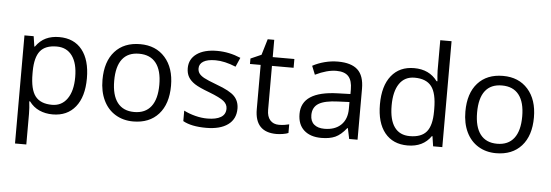

<svg xmlns="http://www.w3.org/2000/svg" viewBox="-58 -946 3936 1372"><g transform="rotate(5 1910.0 -260.0)"><path d="M335 9.8Q282.7 9.8 239.5 -9.5Q196.3 -28.8 167 -68.8H161.1Q167 -22 167 20V240.2H85.9V-535.2H151.9L163.1 -461.9H167Q198.2 -505.9 239.7 -525.4Q281.2 -544.9 335 -544.9Q441.4 -544.9 499.3 -472.2Q557.1 -399.4 557.1 -268.1Q557.1 -136.2 498.3 -63.2Q439.5 9.8 335 9.8ZM323.2 -476.1Q241.2 -476.1 204.6 -430.7Q168 -385.3 167 -286.1V-268.1Q167 -155.3 204.6 -106.7Q242.2 -58.1 325.2 -58.1Q394.5 -58.1 433.8 -114.3Q473.1 -170.4 473.1 -269Q473.1 -369.1 433.8 -422.6Q394.5 -476.1 323.2 -476.1Z M1160.6 -268.1Q1160.6 -137.2 1094.7 -63.7Q1028.8 9.8 912.6 9.8Q840.8 9.8 785.2 -23.9Q729.5 -57.6 699.2 -120.6Q668.9 -183.6 668.9 -268.1Q668.9 -398.9 734.4 -471.9Q799.8 -544.9 916 -544.9Q1028.3 -544.9 1094.5 -470.2Q1160.6 -395.5 1160.6 -268.1ZM752.9 -268.1Q752.9 -165.5 793.9 -111.8Q835 -58.1 914.6 -58.1Q994.1 -58.1 1035.4 -111.6Q1076.7 -165 1076.7 -268.1Q1076.7 -370.1 1035.4 -423.1Q994.1 -476.1 913.6 -476.1Q834 -476.1 793.5 -423.8Q752.9 -371.6 752.9 -268.1Z M1647.9 -146Q1647.9 -71.3 1592.3 -30.8Q1536.6 9.8 1436 9.8Q1329.6 9.8 1270 -23.9V-99.1Q1308.6 -79.6 1352.8 -68.4Q1397 -57.1 1438 -57.1Q1501.5 -57.1 1535.6 -77.4Q1569.8 -97.7 1569.8 -139.2Q1569.8 -170.4 1542.7 -192.6Q1515.6 -214.8 1437 -245.1Q1362.3 -272.9 1330.8 -293.7Q1299.3 -314.5 1283.9 -340.8Q1268.6 -367.2 1268.6 -403.8Q1268.6 -469.2 1321.8 -507.1Q1375 -544.9 1467.8 -544.9Q1554.2 -544.9 1636.7 -509.8L1607.9 -443.8Q1527.3 -477.1 1461.9 -477.1Q1404.3 -477.1 1375 -459Q1345.7 -440.9 1345.7 -409.2Q1345.7 -387.7 1356.7 -372.6Q1367.7 -357.4 1392.1 -343.8Q1416.5 -330.1 1485.8 -304.2Q1581.1 -269.5 1614.5 -234.4Q1647.9 -199.2 1647.9 -146Z M1952.6 -57.1Q1974.1 -57.1 1994.1 -60.3Q2014.2 -63.5 2025.9 -66.9V-4.9Q2012.7 1.5 1987.1 5.6Q1961.4 9.8 1940.9 9.8Q1785.6 9.8 1785.6 -153.8V-472.2H1709V-511.2L1785.6 -544.9L1819.8 -659.2H1866.7V-535.2H2022V-472.2H1866.7V-157.2Q1866.7 -108.9 1889.6 -83Q1912.6 -57.1 1952.6 -57.1Z M2461.9 0 2445.8 -76.2H2441.9Q2401.9 -25.9 2362.1 -8.1Q2322.3 9.8 2262.7 9.8Q2183.1 9.8 2137.9 -31.2Q2092.8 -72.3 2092.8 -147.9Q2092.8 -310.1 2352.1 -317.9L2442.9 -320.8V-354Q2442.9 -417 2415.8 -447Q2388.7 -477.1 2329.1 -477.1Q2262.2 -477.1 2177.7 -436L2152.8 -498Q2192.4 -519.5 2239.5 -531.7Q2286.6 -543.9 2334 -543.9Q2429.7 -543.9 2475.8 -501.5Q2522 -459 2522 -365.2V0ZM2278.8 -57.1Q2354.5 -57.1 2397.7 -98.6Q2440.9 -140.1 2440.9 -214.8V-263.2L2359.9 -259.8Q2263.2 -256.3 2220.5 -229.7Q2177.7 -203.1 2177.7 -147Q2177.7 -103 2204.3 -80.1Q2231 -57.1 2278.8 -57.1Z M3053.2 -71.8H3048.8Q2992.7 9.8 2880.9 9.8Q2775.9 9.8 2717.5 -62Q2659.2 -133.8 2659.2 -266.1Q2659.2 -398.4 2717.8 -471.7Q2776.4 -544.9 2880.9 -544.9Q2989.7 -544.9 3047.9 -465.8H3054.2L3050.8 -504.4L3048.8 -542V-759.8H3129.9V0H3064ZM2891.1 -58.1Q2974.1 -58.1 3011.5 -103.3Q3048.8 -148.4 3048.8 -249V-266.1Q3048.8 -379.9 3011 -428.5Q2973.1 -477.1 2890.1 -477.1Q2818.8 -477.1 2781 -421.6Q2743.2 -366.2 2743.2 -265.1Q2743.2 -162.6 2780.8 -110.4Q2818.4 -58.1 2891.1 -58.1Z M3763.7 -268.1Q3763.7 -137.2 3697.8 -63.7Q3631.8 9.8 3515.6 9.8Q3443.8 9.8 3388.2 -23.9Q3332.5 -57.6 3302.2 -120.6Q3272 -183.6 3272 -268.1Q3272 -398.9 3337.4 -471.9Q3402.8 -544.9 3519 -544.9Q3631.3 -544.9 3697.5 -470.2Q3763.7 -395.5 3763.7 -268.1ZM3356 -268.1Q3356 -165.5 3397 -111.8Q3438 -58.1 3517.6 -58.1Q3597.2 -58.1 3638.4 -111.6Q3679.7 -165 3679.7 -268.1Q3679.7 -370.1 3638.4 -423.1Q3597.2 -476.1 3516.6 -476.1Q3437 -476.1 3396.5 -423.8Q3356 -371.6 3356 -268.1Z"/></g></svg>

Font: f01722094
Style: Regular
Weight: 400
Foundry: Ascender Corporation
Version: Version 1.10